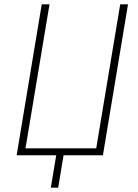

<svg xmlns="http://www.w3.org/2000/svg" viewBox="-20 -718 640 888"><path d="M240 0H57L173 -698H209L98 -32H425L536 -698H572L456 0H274L249 150H215Z"/></svg>

Font: IBM Plex Mono ExtraLight
Style: Italic
Weight: 200
Italic angle: -9°
Monospace: yes
Designer: Mike Abbink, Paul van der Laan, Pieter van Rosmalen
Foundry: Bold Monday
Version: Version 2.3